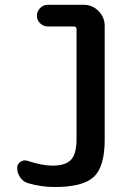

<svg xmlns="http://www.w3.org/2000/svg" viewBox="-20 -750 540 780"><path d="M93.8 -5.9Q74.2 -11.7 62 -29.3Q49.8 -46.9 49.8 -68.4Q49.8 -84 63.5 -92.8Q77.1 -101.6 91.8 -96.7Q151.4 -77.1 193.4 -77.1Q246.1 -77.1 268.6 -101.1Q291 -125 291 -185.5V-631.8Q291 -642.6 279.3 -642.6H173.8Q156.2 -642.6 143.1 -655.3Q129.9 -668 129.9 -686Q129.9 -704.1 143.1 -717.3Q156.2 -730.5 173.8 -730.5H320.3Q355.5 -730.5 380.4 -705.1Q405.3 -679.7 405.3 -644.5V-181.6Q405.3 -72.3 360.8 -31.2Q316.4 9.8 202.1 9.8Q147.5 9.8 93.8 -5.9Z"/></svg>

Font: Rounded-X Mgen+ 1mn medium
Style: Regular
Weight: 500
Designer: [Source Han Sans]
Ryoko NISHIZUKA  (kana & ideographs); Paul D. Hunt (Latin, Greek & Cyrillic); Wenlong ZHANG  (bopomofo
Version: Version 1.059.20150602